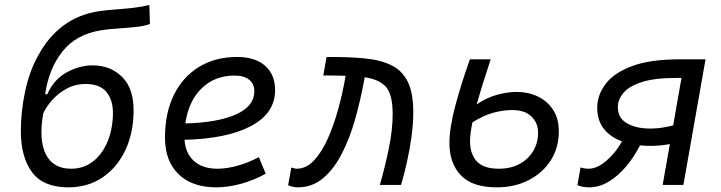

<svg xmlns="http://www.w3.org/2000/svg" viewBox="-20 -762 2970 791"><path d="M261.2 9.8Q158.7 9.8 112.3 -52.2Q65.9 -114.3 65.9 -221.7Q65.9 -304.7 84.2 -388.9Q102.5 -473.1 140.1 -538.1Q179.7 -610.8 242.4 -657.5Q305.2 -704.1 391.1 -716.3Q418.9 -720.2 455.3 -722.9Q491.7 -725.6 528.8 -729.7Q565.9 -733.9 595.2 -741.7L597.7 -663.1Q576.2 -654.8 539.8 -650.9Q503.4 -647 464.6 -644.5Q425.8 -642.1 396.5 -637.2Q294.4 -621.1 238 -550.8Q181.6 -480.5 166 -374L174.8 -373.5Q201.7 -434.6 254.4 -463.6Q307.1 -492.7 361.8 -492.7Q435.5 -492.7 483.9 -444.3Q532.2 -396 530.3 -299.8Q528.8 -210.4 495.1 -140.6Q461.4 -70.8 401.6 -30.5Q341.8 9.8 261.2 9.8ZM272.5 -66.9Q324.2 -66.9 362.3 -96.2Q400.4 -125.5 422.1 -176.3Q443.8 -227.1 445.3 -291.5Q446.3 -349.6 418.7 -382.8Q391.1 -416 333 -416Q288.6 -416 252.7 -395.8Q216.8 -375.5 192.4 -346.9Q168 -318.4 157.7 -293.5Q139.2 -182.6 169.7 -124.8Q200.2 -66.9 272.5 -66.9Z M875.5 -66.9Q914.6 -66.9 959.7 -79.6Q1004.9 -92.3 1046.4 -114.7L1074.7 -46.4Q1027.3 -20 973.9 -5.1Q920.4 9.8 871.1 9.8Q771.5 9.8 715.6 -44.4Q659.7 -98.6 659.7 -194.8Q659.7 -296.4 696.3 -370.8Q732.9 -445.3 799.8 -486.3Q866.7 -527.3 957 -527.3Q1030.8 -527.3 1072 -491.2Q1113.3 -455.1 1113.3 -390.6Q1113.3 -295.9 1014.9 -243.2Q916.5 -190.4 740.2 -186Q744.1 -129.9 779.5 -98.4Q814.9 -66.9 875.5 -66.9ZM743.7 -253.4Q879.4 -257.3 953.6 -291.3Q1027.8 -325.2 1027.8 -385.7Q1027.8 -416 1006.8 -433.3Q985.8 -450.7 946.8 -450.7Q864.3 -450.7 810.3 -397.7Q756.3 -344.7 743.7 -253.4Z M1544.9 0Q1564.9 -69.3 1581.3 -147.7Q1597.7 -226.1 1597.7 -292Q1597.7 -369.6 1571.8 -401.9Q1545.9 -434.1 1482.4 -443.8L1479.5 -427.2Q1464.8 -347.7 1442.9 -270Q1420.9 -192.4 1388.4 -129.2Q1356 -65.9 1311.3 -28.1Q1266.6 9.8 1207 9.8Q1197.8 9.8 1188 7.8Q1178.2 5.9 1167 1L1180.2 -71.8Q1195.3 -66.9 1202.1 -66.9Q1242.2 -66.9 1274.4 -101.8Q1306.6 -136.7 1331.3 -192.9Q1356 -249 1373.5 -313.2Q1391.1 -377.4 1401.4 -436L1403.8 -449.7Q1383.3 -450.2 1360.4 -450.7Q1337.4 -451.2 1312 -451.2L1325.2 -527.3Q1415 -527.8 1481.9 -521.5Q1548.8 -515.1 1593.5 -492.7Q1638.2 -470.2 1660.4 -424.1Q1682.6 -377.9 1682.6 -298.8Q1682.6 -251.5 1675.3 -198.5Q1668 -145.5 1656.5 -94.2Q1645 -43 1632.3 0Z M2025.9 9.8Q1925.8 9.8 1878.7 -39.8Q1831.5 -89.4 1831.5 -172.4Q1831.5 -234.9 1855.7 -326.2Q1879.9 -417.5 1916 -517.6H2001.5Q1984.4 -465.8 1969.7 -418.9Q1955.1 -372.1 1943.8 -331.5Q1981 -357.9 2024.7 -370.6Q2068.4 -383.3 2109.4 -383.3Q2155.8 -383.3 2195.1 -364.7Q2234.4 -346.2 2258.3 -310.1Q2282.2 -273.9 2282.2 -220.7Q2282.2 -153.8 2249.3 -101.8Q2216.3 -49.8 2158.4 -20Q2100.6 9.8 2025.9 9.8ZM1926.3 -257.8Q1916.5 -210.4 1916.5 -179.7Q1916.5 -127.4 1944.3 -97.2Q1972.2 -66.9 2035.2 -66.9Q2084.5 -66.9 2120.6 -86.7Q2156.7 -106.4 2176.8 -140.1Q2196.8 -173.8 2196.8 -215.8Q2196.8 -254.9 2169.7 -281.7Q2142.6 -308.6 2090.3 -308.6Q2051.8 -308.6 2010.7 -297.1Q1969.7 -285.6 1926.3 -257.8Z M2668.5 -161.1Q2641.1 -160.6 2616.7 -163.1Q2591.8 -114.3 2558.6 -75.2Q2525.4 -36.1 2486.8 -13.2Q2448.2 9.8 2407.2 9.8Q2377.9 9.8 2358.9 0.5L2371.6 -72.3Q2377 -70.3 2386.2 -68.6Q2395.5 -66.9 2405.3 -66.9Q2439.5 -66.9 2477.8 -99.4Q2516.1 -131.8 2542.5 -179.7Q2494.1 -197.3 2467.3 -231.9Q2440.4 -266.6 2440.4 -317.9Q2440.4 -369.1 2473.9 -414.8Q2507.3 -460.4 2582 -489Q2656.7 -517.6 2780.3 -517.6H2886.7L2795.4 0H2710L2739.7 -168.5Q2721.2 -165 2704.3 -163.3Q2687.5 -161.6 2668.5 -161.1ZM2753.4 -245.6 2787.6 -440.9H2765.1Q2674.8 -440.9 2622.3 -423.3Q2569.8 -405.8 2547.6 -378.4Q2525.4 -351.1 2525.4 -321.3Q2525.4 -273.9 2565.4 -252.7Q2605.5 -231.4 2663.1 -232.4Q2707 -232.9 2753.4 -245.6Z"/></svg>

Font: Cascadia Code NF SemiLight
Style: Italic
Weight: 350
Italic angle: -10°
Monospace: yes
Designer: Aaron Bell
Foundry: Saja Typeworks
Version: Version 2404.023; ttfautohint (v1.8.4)